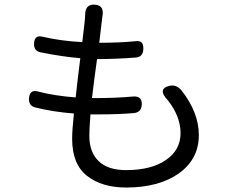

<svg xmlns="http://www.w3.org/2000/svg" viewBox="-20 -797 1040 851"><path d="M344.7 -610.4Q357.4 -711.9 357.4 -730.5Q357.4 -779.3 400.4 -776.4Q444.3 -773.4 433.6 -722.7Q433.6 -717.8 431.6 -706.1Q425.8 -659.2 419.9 -607.4Q511.7 -607.4 579.1 -614.3Q599.6 -617.2 607.9 -608.4Q616.2 -599.6 615.2 -579.1Q614.3 -544.9 582 -542Q493.2 -535.2 417 -535.2H410.2Q398.4 -453.1 387.7 -362.3H407.2Q493.2 -362.3 568.4 -369.1Q588.9 -371.1 599.1 -362.3Q609.4 -353.5 608.4 -333Q606.4 -298.8 573.2 -295.9Q510.7 -290 417 -290H380.9Q376 -226.6 376 -194.3Q376 -123 417 -83Q458 -43 539.1 -43Q649.4 -43 714.8 -87.4Q780.3 -131.8 780.3 -207Q780.3 -279.3 725.6 -350.6Q673.8 -404.3 733.4 -417Q761.7 -422.9 784.2 -396.5Q861.3 -298.8 861.3 -198.2Q861.3 -91.8 772.5 -28.3Q683.6 34.2 539.1 34.2Q431.6 34.2 365.7 -17.6Q299.8 -69.3 299.8 -181.6Q299.8 -220.7 307.6 -293.9Q215.8 -300.8 133.8 -321.3Q107.4 -329.1 108.4 -360.4Q111.3 -403.3 151.4 -390.6Q223.6 -372.1 315.4 -365.2Q318.4 -393.6 325.2 -452.1Q332 -510.7 335.9 -539.1Q260.7 -544.9 158.2 -565.4Q129.9 -572.3 130.9 -602.5Q131.8 -644.5 170.9 -633.8Q250 -615.2 344.7 -610.4Z"/></svg>

Font: GenSenMaruGothic TW TTF Regular
Style: Regular
Weight: 400
Version: Version 1.301